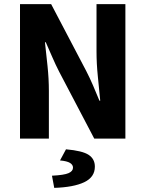

<svg xmlns="http://www.w3.org/2000/svg" viewBox="-20 -672 705 931"><path d="M77 0V-652H228L398 -328Q415 -295 431 -258Q447 -221 462 -184H466Q461 -237 454.5 -300.5Q448 -364 448 -422V-652H588V0H437L267 -324Q250 -357 234 -394Q218 -431 202 -467H198Q204 -414 210.5 -351.5Q217 -289 217 -231V0ZM243 239 232 180Q291 177 312.5 167.5Q334 158 334 141Q334 127 319.5 118Q305 109 271 106L300 52Q380 59 410 79Q440 99 440 136Q440 187 388.5 211.5Q337 236 243 239Z"/></svg>

Font: Mada
Style: Bold
Weight: 700
Designer: Khaled Hosny
Version: Version 1.5